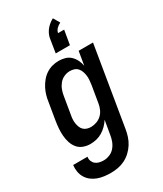

<svg xmlns="http://www.w3.org/2000/svg" viewBox="-251 -858 993 1170"><g transform="rotate(-30 245.0 -273.5)"><path d="M167 223Q144 223 120.5 220Q97 217 75.5 209Q54 201 36.5 187.5Q19 174 7.5 155Q-4 136 -8 113Q-12 90 -9 66H92Q89 82 94.5 96Q100 110 111 119Q122 128 137 131.5Q152 135 167 135Q188 135 209 126.5Q230 118 244.5 101Q259 84 267 63.5Q275 43 278 22L295 -77Q283 -58 266.5 -41.5Q250 -25 230.5 -13.5Q211 -2 189.5 3Q168 8 147 8Q121 8 97.5 -1Q74 -10 59 -28.5Q44 -47 36.5 -70.5Q29 -94 27 -119Q25 -144 27 -170Q29 -196 33 -221L53 -341Q56 -364 62.5 -386.5Q69 -409 80 -430Q91 -451 106.5 -470Q122 -489 142.5 -502.5Q163 -516 186 -522Q209 -528 231 -528Q255 -528 276.5 -521.5Q298 -515 313.5 -500Q329 -485 338.5 -465.5Q348 -446 352 -424L368 -520H469L377 36Q373 61 365 85.5Q357 110 343 132Q329 154 309 172.5Q289 191 265.5 202.5Q242 214 217 218.5Q192 223 167 223ZM202 -80Q221 -80 241 -87Q261 -94 276.5 -108.5Q292 -123 300.5 -142.5Q309 -162 312 -181L332 -301Q334 -317 335.5 -333Q337 -349 335 -364Q333 -379 328 -393.5Q323 -408 313.5 -419Q304 -430 289.5 -435Q275 -440 259 -440Q238 -440 218 -431Q198 -422 184 -405Q170 -388 162.5 -367.5Q155 -347 152 -327L132 -207Q129 -192 128 -177.5Q127 -163 129 -149Q131 -135 136 -121.5Q141 -108 150.5 -98.5Q160 -89 173.5 -84.5Q187 -80 202 -80ZM239 -576 255 -676Q258 -691 265 -705Q272 -719 282 -731Q292 -743 304.5 -753Q317 -763 331 -770L357 -725Q341 -718 328.5 -705Q316 -692 313 -676H356L339 -576Z"/></g></svg>

Font: Iosevka SS04 Semibold Oblique
Style: Regular
Weight: 600
Italic angle: -9°
Monospace: yes
Designer: Belleve Invis
Foundry: Belleve Invis
Version: Version 19.0.0; ttfautohint (v1.8.4)